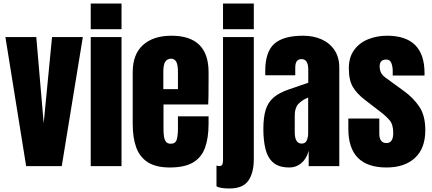

<svg xmlns="http://www.w3.org/2000/svg" viewBox="-20 -943 2453 1090"><path d="M128.4 0 10.7 -732.4H186L228 -243.2L275.4 -732.4H450.2L330.6 0Z M495.1 -777.3V-922.9H669.9V-777.3ZM495.1 0V-732.4H669.9V0Z M944.3 7.8Q866.2 7.8 819.8 -21.5Q773.4 -50.8 753.4 -106Q733.4 -161.1 733.4 -238.8V-533.2Q733.4 -635.3 792 -687.7Q850.6 -740.2 953.1 -740.2Q1164.1 -740.2 1164.1 -533.2V-480Q1164.1 -383.3 1162.1 -350.1H908.2V-208.5Q908.2 -189 910.6 -170.2Q913.1 -151.4 921.6 -139.2Q930.2 -127 949.2 -127Q976.6 -127 983.4 -150.6Q990.2 -174.3 990.2 -212.4V-282.7H1164.1V-241.2Q1164.1 -159.2 1143.8 -103.8Q1123.5 -48.3 1075.4 -20.3Q1027.3 7.8 944.3 7.8ZM907.2 -437H990.2V-535.6Q990.2 -575.2 980.5 -592.5Q970.7 -609.9 951.2 -609.9Q930.2 -609.9 918.7 -593.3Q907.2 -576.7 907.2 -535.6Z M1246.1 -777.3V-922.9H1420.9V-777.3ZM1283.2 127Q1227.5 127 1209 114.3V-2.9Q1217.8 -0.5 1225.1 -0.5Q1239.3 -0.5 1242.7 -10.3Q1246.1 -20 1246.1 -35.2V-732.4H1420.9V-40Q1420.9 38.1 1389.9 82.5Q1358.9 127 1283.2 127Z M1623.5 7.8Q1562.5 7.8 1530.5 -20.5Q1498.5 -48.8 1486.8 -98.1Q1475.1 -147.5 1475.1 -210Q1475.1 -276.9 1488.3 -319.6Q1501.5 -362.3 1533.4 -389.6Q1565.4 -417 1621.6 -436L1730 -473.1V-548.3Q1730 -607.4 1691.4 -607.4Q1656.2 -607.4 1656.2 -559.6V-515.6H1486.3Q1485.8 -519.5 1485.8 -525.6Q1485.8 -531.7 1485.8 -539.6Q1485.8 -648.9 1537.4 -694.6Q1588.9 -740.2 1700.7 -740.2Q1759.3 -740.2 1805.7 -719.5Q1852.1 -698.7 1879.2 -658.2Q1906.2 -617.7 1906.2 -558.1V0H1732.4V-86.9Q1719.7 -41 1690.4 -16.6Q1661.1 7.8 1623.5 7.8ZM1692.4 -127.9Q1713.9 -127.9 1721.7 -146Q1729.5 -164.1 1729.5 -185.1V-389.2Q1693.4 -374.5 1673.3 -352.3Q1653.3 -330.1 1653.3 -287.1V-192.9Q1653.3 -127.9 1692.4 -127.9Z M2174.3 7.8Q1957.5 7.8 1957.5 -211.9V-270H2133.3V-184.1Q2133.3 -159.2 2143.1 -145Q2152.8 -130.9 2174.3 -130.9Q2212.4 -130.9 2212.4 -188Q2212.4 -235.8 2192.4 -259.5Q2172.4 -283.2 2143.6 -305.2L2050.3 -377Q2006.3 -411.1 1983.4 -449.2Q1960.4 -487.3 1960.4 -555.2Q1960.4 -618.2 1990.5 -659.2Q2020.5 -700.2 2070.1 -720.2Q2119.6 -740.2 2177.2 -740.2Q2390.1 -740.2 2390.1 -527.8V-514.2H2209.5V-542Q2209.5 -564 2201.9 -584.5Q2194.3 -605 2172.4 -605Q2135.3 -605 2135.3 -565.9Q2135.3 -526.4 2166.5 -503.9L2274.9 -424.8Q2325.7 -388.2 2360.1 -337.9Q2394.5 -287.6 2394.5 -204.1Q2394.5 -100.6 2335.7 -46.4Q2276.9 7.8 2174.3 7.8Z"/></svg>

Font: webenart
Style: Regular
Weight: 400
Designer: Vernon Adams
Foundry: Vernon Adams
Version: Version 2.116; ttfautohint (v1.8.3)